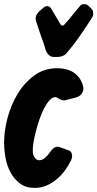

<svg xmlns="http://www.w3.org/2000/svg" viewBox="-29 -910 475 937"><path d="M298 -653Q290 -642 277 -637Q264 -632 252 -632H236Q223 -632 214.5 -637.5Q206 -643 200.5 -652Q195 -661 192 -672Q189 -683 186 -693Q180 -710 174 -726Q168 -742 163 -758L147 -807Q145 -815 145 -818Q145 -832 152.5 -843Q160 -854 171 -862L184 -873Q191 -880 202 -880Q214 -880 222 -866L264 -795Q270 -785 276 -785Q282 -785 288 -793L314 -823Q325 -837 335 -849.5Q345 -862 355 -873L360 -879Q368 -890 382 -890Q394 -890 402 -882L414 -871Q424 -861 425 -853Q426 -845 426 -843Q426 -833 420 -824L410 -808Q384 -768 356.5 -728.5Q329 -689 298 -653ZM301 -178Q317 -173 320 -163.5Q323 -154 323 -149Q323 -140 318 -128Q305 -101 287 -77Q269 -53 246 -34Q223 -15 196.5 -4Q170 7 140 7Q97 7 68.5 -14.5Q40 -36 22.5 -68.5Q5 -101 -2 -140Q-9 -179 -9 -214Q-9 -270 7.5 -333.5Q24 -397 56.5 -451Q89 -505 137.5 -541Q186 -577 250 -577Q304 -577 337 -551.5Q370 -526 378 -481Q378 -445 341 -434L290 -421Q288 -420 283 -420Q271 -420 254 -431Q246 -436 241 -436Q227 -436 213.5 -421.5Q200 -407 187.5 -383.5Q175 -360 165 -331.5Q155 -303 147.5 -274.5Q140 -246 135.5 -221.5Q131 -197 131 -182Q131 -179 131.5 -165Q132 -151 143 -138Q149 -128 163 -128Q177 -128 190.5 -139.5Q204 -151 214 -166Q232 -194 253 -194Q259 -194 265 -191Z"/></svg>

Font: Bangerz 2
Style: Regular
Weight: 400
Designer: vernon adams
Foundry: Vernon Adams
Version: Version 2.10;December 28, 2023;FontCreator 13.0.0.2683 64-bi